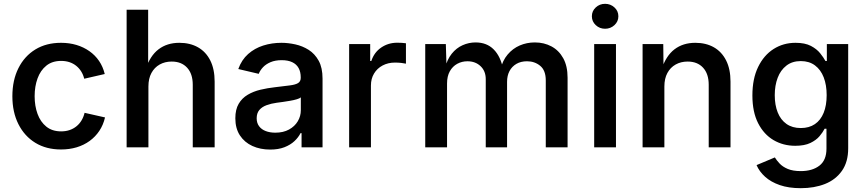

<svg xmlns="http://www.w3.org/2000/svg" viewBox="-20 -779 4574 1015"><path d="M302.7 11.2Q224.6 11.2 167 -23.9Q109.4 -59.1 77.4 -122.6Q45.4 -186 45.4 -270Q45.4 -355 77.4 -418.7Q109.4 -482.4 167 -517.6Q224.6 -552.7 302.7 -552.7Q346.7 -552.7 384.5 -541.3Q422.4 -529.8 452.6 -508.5Q482.9 -487.3 503.7 -456.8Q524.4 -426.3 533.7 -387.7L425.3 -362.8Q419.9 -384.3 409.2 -401.4Q398.4 -418.5 383.1 -430.9Q367.7 -443.4 347.7 -450.2Q327.6 -457 303.2 -457Q255.9 -457 224.9 -431.9Q193.8 -406.7 178.5 -364.5Q163.1 -322.3 163.1 -270.5Q163.1 -218.8 178.5 -176.8Q193.8 -134.8 224.9 -109.6Q255.9 -84.5 303.2 -84.5Q328.1 -84.5 348.4 -91.6Q368.7 -98.6 384.5 -111.6Q400.4 -124.5 411.1 -142.6Q421.9 -160.6 427.2 -182.6L535.2 -158.2Q525.9 -118.2 505.1 -87.2Q484.4 -56.2 453.9 -33.9Q423.3 -11.7 385 -0.2Q346.7 11.2 302.7 11.2Z M764.6 -321.8V0H649.4V-727.5H763.2V-411.6H749.5Q772.9 -483.9 818.1 -518.3Q863.3 -552.7 928.2 -552.7Q984.4 -552.7 1026.4 -529.1Q1068.4 -505.4 1091.6 -459.5Q1114.7 -413.6 1114.7 -347.2V0H999V-331.1Q999 -388.7 969.2 -421.1Q939.5 -453.6 887.7 -453.6Q852.1 -453.6 824.2 -438Q796.4 -422.4 780.5 -393.1Q764.6 -363.8 764.6 -321.8Z M1408.2 11.7Q1356 11.7 1314.2 -7.3Q1272.5 -26.4 1248.3 -63.2Q1224.1 -100.1 1224.1 -153.8Q1224.1 -200.2 1241.7 -230.2Q1259.3 -260.3 1289.6 -278.1Q1319.8 -295.9 1356.9 -304.7Q1394 -313.5 1433.6 -317.9Q1481.4 -323.7 1511.5 -327.4Q1541.5 -331.1 1555.7 -339.8Q1569.8 -348.6 1569.8 -367.2V-370.1Q1569.8 -398.9 1558.6 -419.2Q1547.4 -439.5 1524.9 -450.2Q1502.4 -460.9 1469.2 -460.9Q1435.1 -460.9 1410.4 -450.4Q1385.7 -439.9 1370.4 -423.6Q1355 -407.2 1347.7 -388.7L1239.7 -414.1Q1257.3 -462.9 1291.7 -493.4Q1326.2 -523.9 1371.6 -538.3Q1417 -552.7 1467.8 -552.7Q1502.9 -552.7 1541 -544.4Q1579.1 -536.1 1611.8 -515.4Q1644.5 -494.6 1664.8 -457.8Q1685.1 -420.9 1685.1 -363.3V0H1574.2V-75.2H1568.8Q1557.6 -52.7 1536.6 -33Q1515.6 -13.2 1483.6 -0.7Q1451.7 11.7 1408.2 11.7ZM1435.5 -77.6Q1477.5 -77.6 1507.8 -94.2Q1538.1 -110.8 1554.2 -137.9Q1570.3 -165 1570.3 -196.3V-264.2Q1564.5 -258.8 1548.8 -254.2Q1533.2 -249.5 1513.2 -246.1Q1493.2 -242.7 1474.4 -240Q1455.6 -237.3 1442.9 -235.8Q1413.6 -231.9 1389.2 -222.9Q1364.7 -213.9 1350.8 -197.3Q1336.9 -180.7 1336.9 -153.8Q1336.9 -128.9 1349.6 -111.8Q1362.3 -94.7 1384.5 -86.2Q1406.7 -77.6 1435.5 -77.6Z M1825.7 0V-545.9H1937V-456.5H1942.9Q1958 -502.4 1995.4 -527.8Q2032.7 -553.2 2080.1 -553.2Q2090.3 -553.2 2103.5 -552.5Q2116.7 -551.8 2126 -550.3V-442.4Q2119.1 -444.3 2102.1 -446.3Q2085 -448.2 2067.9 -448.2Q2031.7 -448.2 2002.7 -432.9Q1973.6 -417.5 1957.3 -390.1Q1940.9 -362.8 1940.9 -327.1V0Z M2228 0V-545.9H2336.9L2340.8 -417.5H2332Q2343.8 -464.8 2368.2 -495.1Q2392.6 -525.4 2425.5 -540Q2458.5 -554.7 2494.1 -554.7Q2553.2 -554.7 2589.8 -517.8Q2626.5 -481 2640.1 -412.6H2626Q2636.7 -459 2663.6 -490.7Q2690.4 -522.5 2727.5 -538.6Q2764.6 -554.7 2807.6 -554.7Q2856 -554.7 2895.3 -533.7Q2934.6 -512.7 2957.5 -471.2Q2980.5 -429.7 2980.5 -368.2V0H2865.2V-354Q2865.2 -406.7 2835.9 -430.9Q2806.6 -455.1 2766.1 -455.1Q2733.4 -455.1 2709.7 -441.2Q2686 -427.2 2673.3 -403.1Q2660.6 -378.9 2660.6 -346.7V0H2547.9V-360.4Q2547.9 -403.3 2520.5 -429.2Q2493.2 -455.1 2451.2 -455.1Q2421.9 -455.1 2397.2 -441.7Q2372.6 -428.2 2357.9 -402.1Q2343.3 -376 2343.3 -337.4V0Z M3121.1 0V-545.9H3236.3V0ZM3178.7 -627Q3149.9 -627 3129.4 -646.2Q3108.9 -665.5 3108.9 -692.9Q3108.9 -720.7 3129.4 -739.7Q3149.9 -758.8 3178.7 -758.8Q3207.5 -758.8 3228.3 -739.7Q3249 -720.7 3249 -692.9Q3249 -665.5 3228.3 -646.2Q3207.5 -627 3178.7 -627Z M3492.2 -321.8V0H3377V-545.9H3486.3L3487.8 -411.6H3477.1Q3500.5 -483.9 3545.7 -518.3Q3590.8 -552.7 3655.8 -552.7Q3711.9 -552.7 3753.7 -529.1Q3795.4 -505.4 3818.6 -459.5Q3841.8 -413.6 3841.8 -347.2V0H3726.6V-331.1Q3726.6 -388.7 3696.8 -421.1Q3667 -453.6 3615.2 -453.6Q3579.6 -453.6 3551.8 -438Q3523.9 -422.4 3508.1 -393.1Q3492.2 -363.8 3492.2 -321.8Z M4213.4 215.8Q4149.4 215.8 4102.3 199.5Q4055.2 183.1 4024.7 155.5Q3994.1 127.9 3979.5 93.8L4076.2 53.2Q4085.4 68.4 4101.3 85.4Q4117.2 102.5 4144.3 114Q4171.4 125.5 4213.4 125.5Q4274.4 125.5 4311.8 96.7Q4349.1 67.9 4349.1 6.8V-98.6H4339.4Q4330.1 -80.1 4312.5 -59.1Q4294.9 -38.1 4263.9 -23.2Q4232.9 -8.3 4184.1 -8.3Q4120.6 -8.3 4069.3 -38.3Q4018.1 -68.4 3987.8 -127.7Q3957.5 -187 3957.5 -274.4Q3957.5 -362.8 3987.8 -425Q4018.1 -487.3 4069.6 -520Q4121.1 -552.7 4185.5 -552.7Q4235.4 -552.7 4266.6 -536.4Q4297.9 -520 4315.9 -497.3Q4334 -474.6 4343.8 -456.5H4351.1V-545.9H4463.9V5.4Q4463.9 77.1 4430.9 124Q4397.9 170.9 4341.6 193.4Q4285.2 215.8 4213.4 215.8ZM4213.4 -102.1Q4257.3 -102.1 4287.8 -122.8Q4318.4 -143.6 4334.2 -182.6Q4350.1 -221.7 4350.1 -275.9Q4350.1 -329.6 4334.5 -370.1Q4318.8 -410.6 4288.3 -433.3Q4257.8 -456.1 4213.4 -456.1Q4168 -456.1 4137.2 -432.1Q4106.4 -408.2 4091.1 -367.7Q4075.7 -327.1 4075.7 -275.9Q4075.7 -224.1 4091.3 -184.8Q4106.9 -145.5 4137.7 -123.8Q4168.5 -102.1 4213.4 -102.1Z"/></svg>

Font: Inter
Style: 540
Weight: 540
Designer: Rasmus Andersson
Foundry: rsms
Version: Version 4.001;git-66647c0bb